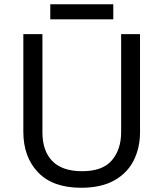

<svg xmlns="http://www.w3.org/2000/svg" viewBox="-20 -875 771 905"><path d="M640 -252Q640 -178 610 -118.5Q580 -59 518.5 -24.5Q457 10 362 10Q229 10 159.5 -62.5Q90 -135 90 -254V-714H180V-251Q180 -164 226.5 -116Q273 -68 367 -68Q464 -68 507.5 -119.5Q551 -171 551 -252V-714H640ZM514 -855V-784H217V-855Z"/></svg>

Font: Noto Sans Nushu
Style: Regular
Weight: 400
Designer: Lisa Huang
Foundry: Lisa Huang
Version: Version 1.003; ttfautohint (v1.8.4.7-5d5b)